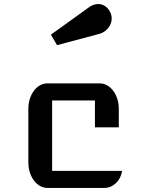

<svg xmlns="http://www.w3.org/2000/svg" viewBox="-20 -919 707 939"><path d="M118.7 -124C118.7 -55.7 160.2 0 211.4 0H491.2C534.2 0 571.8 -37.6 576.7 -83.5H234.9V-427.7H444.3V-296.4H561V-387.2C561 -456.1 519 -511.2 468.3 -511.2H211.4C160.2 -511.2 118.7 -456.1 118.7 -387.2ZM258.8 -698.2 465.8 -753.4C509.3 -765.1 540 -813 520 -857.4C500.5 -899.9 456.1 -912.6 415 -883.3L229 -749.5Z"/></svg>

Font: Atomic Age
Style: Regular
Weight: 400
Designer: James Grieshaber
Foundry: James Grieshaber
Version: Version 1.002